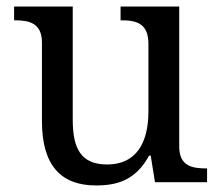

<svg xmlns="http://www.w3.org/2000/svg" viewBox="-20 -556 675 586"><path d="M273 10C338 10 394 -6 435 -81H440L453 0H612V-42H609C565 -42 527 -50 527 -109V-536H348V-494H351C396 -494 433 -485 433 -422V-216C433 -119 395 -54 307 -54C226 -54 202 -104 202 -191V-536H23V-494H26C70 -494 108 -485 108 -426V-186C108 -49 168 10 273 10Z"/></svg>

Font: Liu Chibing Harmony Marks (Sposobin) Font
Style: Regular
Weight: 400
Designer: Liu Chibing
Foundry: Liu Chibing
Version: Version 1.003